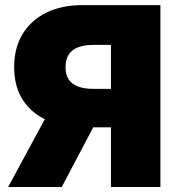

<svg xmlns="http://www.w3.org/2000/svg" viewBox="-20 -748 707 768"><path d="M621.6 0H423.8V-568.4H352.1Q317.9 -568.4 293 -559.1Q268.1 -549.8 255.1 -530Q242.2 -510.3 242.2 -479.5Q242.2 -449.2 255.1 -429.9Q268.1 -410.6 293 -401.6Q317.9 -392.6 352.1 -392.6H502V-238.8H315.9Q232.4 -238.8 169.4 -266.4Q106.4 -293.9 71.5 -347.9Q36.6 -401.9 36.6 -479.5Q36.6 -557.1 70.8 -612.5Q105 -668 166 -697.8Q227.1 -727.5 308.6 -727.5H621.6ZM227.1 0H12.7L192.9 -333.5H402.8Z"/></svg>

Font: Inter 16pt Black
Style: Regular
Weight: 900
Version: Version 4.001;git-66647c0bb